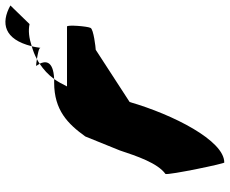

<svg xmlns="http://www.w3.org/2000/svg" viewBox="-89 -645 840 702"><g transform="rotate(-90 331.0 -294.0)"><path d="M46 -109C41 -98 85 114 88 106C168 106 263 -81 309 -240L500 -364C507 -364 576 -372 580 -383C586 -394 592 -469 585 -469H366C375 -487 383 -502 393 -516H380C279 -516 229 -466 183 -402L132 -276C111 -213 86 -138 46 -109ZM393 -516C464 -519 458 -551 449 -569C428 -555 409 -538 393 -516ZM441 -582C441 -582 444 -576 449 -569C455 -573 460 -576 466 -579C454 -581 446 -582 441 -582ZM466 -579C485 -576 507 -572 507 -566C509 -578 510 -588 513 -598C496 -593 480 -587 466 -579ZM507 -564V-566ZM513 -598C544 -608 569 -611 594 -606L662 -676C597 -712 538 -699 513 -598Z"/></g></svg>

Font: Ampere
Style: SuExtIta
Weight: 400
Version: Version 1